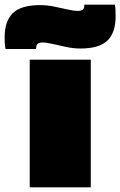

<svg xmlns="http://www.w3.org/2000/svg" viewBox="-84 -807 518 827"><path d="M44 0V-550H307V0ZM-60 -596Q-63 -609 -63.5 -621.5Q-64 -634 -64 -646Q-64 -716 -28.5 -750.5Q7 -785 88 -785Q119 -785 150 -778.5Q181 -772 208 -766Q235 -760 251 -760Q279 -760 279 -781Q279 -786 279 -787H411Q413 -774 413.5 -761.5Q414 -749 414 -737Q414 -666 378.5 -632Q343 -598 262 -598Q233 -598 202 -604.5Q171 -611 143.5 -617.5Q116 -624 99 -624Q72 -624 72 -602Q72 -601 71.5 -599Q71 -597 71 -596Z"/></svg>

Font: Georama Extended Black
Style: Regular
Weight: 900
Width: 7
Designer: Jean-Baptiste Levee
Foundry: Production Type
Version: Version 1.000